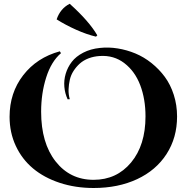

<svg xmlns="http://www.w3.org/2000/svg" viewBox="-20 -963 970 998"><path d="M485.8 -779.3 479 -772.5Q431.2 -783.7 376 -808.3Q320.8 -833 274.4 -862.3Q293.5 -918.5 342.3 -943.4Q443.4 -852.5 485.8 -779.3ZM342.8 -447.3 331.5 -446.8Q317.4 -477.5 314.5 -511.7Q311.5 -545.9 321.5 -579.6Q331.5 -613.3 353 -641.4Q374.5 -669.4 412.6 -689.2Q450.7 -709 500 -713.9Q544.9 -718.8 592 -711.2Q639.2 -703.6 683.8 -685.1Q728.5 -666.5 767.8 -635Q807.1 -603.5 836.7 -563.5Q866.2 -523.4 883.3 -470.2Q900.4 -417 900.4 -357.4Q900.4 -247.1 845.7 -162.4Q791 -77.6 692.6 -31.7Q594.2 14.2 466.8 14.2Q371.6 14.2 290.3 -12.7Q209 -39.6 151.6 -87.6Q94.2 -135.7 62 -204.8Q29.8 -273.9 29.8 -356Q29.8 -480.5 100.6 -572Q171.4 -663.6 291 -696.3L296.9 -686.5Q246.6 -643.6 220.2 -560.8Q193.8 -478 193.8 -382.3Q193.8 -219.7 269 -124Q344.2 -28.3 466.3 -28.3Q586.4 -28.3 661.4 -118.4Q736.3 -208.5 736.3 -357.9Q736.3 -447.8 709 -520Q681.6 -592.3 626.7 -634.5Q571.8 -676.8 498.5 -671.9Q466.8 -669.9 440.2 -659.7Q413.6 -649.4 395 -632.8Q376.5 -616.2 362.5 -594.7Q348.6 -573.2 343 -548.8Q337.4 -524.4 336.4 -498.5Q335.4 -472.7 342.8 -447.3Z"/></svg>

Font: Cinzel Decorative Bold
Style: Regular
Weight: 700
Designer: Natanael Gama
Version: Version 1.001;PS 001.001;hotconv 1.0.56;makeotf.lib2.0.21325